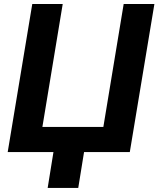

<svg xmlns="http://www.w3.org/2000/svg" viewBox="-20 -747 778 943"><path d="M17.8 0H242.5L214.1 176.1H364.3L392.8 0H617.5L738.3 -727.3H587.4L487.6 -123.6H188.2L288 -727.3H138.5Z"/></svg>

Font: Magic Ui Pro
Style: Bold Italic
Weight: 700
Italic angle: -9.39999°
Designer: Stefan Endress, Andreas Faust
Version: Version 1.000;FEAKit 1.0